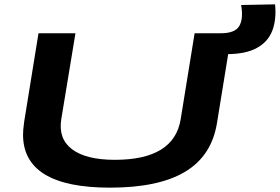

<svg xmlns="http://www.w3.org/2000/svg" viewBox="-20 -853 1287 883"><path d="M486 10Q86 10 86 -234Q86 -244 87 -257Q88 -270 91 -292L157 -700H327L262 -306Q247 -215 311.5 -166.5Q376 -118 508 -118Q781 -118 811 -305L875 -700H1045L978 -288Q954 -137 832 -63.5Q710 10 486 10ZM977 -604 966 -700H995Q1061 -700 1080.5 -733.5Q1100 -767 1089 -830L1245 -833Q1252 -764 1232.5 -712.5Q1213 -661 1161.5 -632.5Q1110 -604 1022 -604Z"/></svg>

Font: Georama Extra Expanded SemiBold
Style: Italic
Weight: 600
Width: 8
Italic angle: -9°
Designer: Jean-Baptiste Levee
Foundry: Production Type
Version: Version 1.000